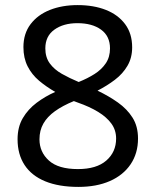

<svg xmlns="http://www.w3.org/2000/svg" viewBox="-20 -722 612 754"><path d="M285 -702Q348 -702 396 -683Q444 -664 471.5 -627Q499 -590 499 -536Q499 -495 480.5 -463.5Q462 -432 431 -408.5Q400 -385 363 -366Q407 -345 443 -319.5Q479 -294 500.5 -260Q522 -226 522 -178Q522 -120 493 -77Q464 -34 411.5 -11Q359 12 288 12Q211 12 157.5 -10Q104 -32 76.5 -74Q49 -116 49 -175Q49 -223 69.5 -258Q90 -293 124 -318.5Q158 -344 197 -361Q162 -381 133.5 -405Q105 -429 88.5 -461.5Q72 -494 72 -537Q72 -590 100 -627Q128 -664 176 -683Q224 -702 285 -702ZM135 -175Q135 -125 172 -91.5Q209 -58 286 -58Q359 -58 397.5 -91.5Q436 -125 436 -178Q436 -211 417.5 -236.5Q399 -262 365.5 -282.5Q332 -303 286 -319L270 -325Q226 -307 196 -285.5Q166 -264 150.5 -237Q135 -210 135 -175ZM284 -631Q229 -631 193.5 -605.5Q158 -580 158 -532Q158 -497 175.5 -473Q193 -449 223 -432Q253 -415 289 -400Q324 -414 351.5 -431.5Q379 -449 395.5 -473.5Q412 -498 412 -532Q412 -580 377 -605.5Q342 -631 284 -631Z"/></svg>

Font: kannada115
Style: Book
Weight: 400
Designer: Jelle Bosma - Monotype Design Team
Foundry: Monotype Imaging Inc.
Version: Version 2.003